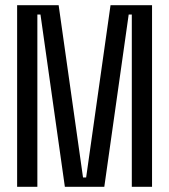

<svg xmlns="http://www.w3.org/2000/svg" viewBox="-20 -720 652 740"><path d="M46 0V-700H206L300 -36H312L406 -700H566V0H488V-664H476L382 0H230L136 -664H124V0Z"/></svg>

Font: Space Mono
Style: Regular
Weight: 400
Monospace: yes
Designer: Colophon Foundry + Benjamin Critton
Foundry: Colophon Foundry & Benjamin Critton
Version: Version 1.003; ttfautohint (v1.8.4.7-5d5b)